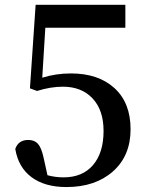

<svg xmlns="http://www.w3.org/2000/svg" viewBox="-20 -757 603 792"><path d="M167 -642.6 154.3 -436.5Q210.9 -454.1 272.5 -454.1Q385.7 -454.1 452.1 -393.6Q518.6 -333 518.6 -223.6Q518.6 -114.3 445.8 -49.8Q373 14.6 253.9 14.6Q165 14.6 110.4 -25.9Q55.7 -66.4 43 -142.6Q55.7 -179.7 96.7 -179.7Q122.1 -179.7 136.2 -164.1Q150.4 -148.4 159.2 -109.4L175.8 -34.2Q208 -25.4 242.2 -25.4Q320.3 -25.4 363.8 -76.2Q407.2 -127 407.2 -216.8Q407.2 -302.7 361.8 -351.1Q316.4 -399.4 239.3 -399.4Q188.5 -399.4 132.8 -381.8L103.5 -392.6L127 -737.3H497.1V-642.6Z"/></svg>

Font: GenYoMin TW TTF SemiBold
Style: Regular
Weight: 600
Version: Version 1.300